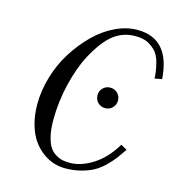

<svg xmlns="http://www.w3.org/2000/svg" viewBox="-110 -827 880 942"><g transform="rotate(15 330.0 -356.0)"><path d="M381 -333Q366 -348 366 -370Q366 -392 381 -407Q396 -422 418 -422Q440 -422 455 -407Q470 -392 470 -370Q470 -348 455 -333Q440 -318 418 -318Q396 -318 381 -333ZM92 -252Q92 -320 113 -391Q134 -462 172 -522Q210 -582 257.5 -629Q305 -676 361.5 -703Q418 -730 474 -730Q638 -730 652 -528L615 -521Q615 -552 604.5 -595Q594 -638 572 -659Q547 -682 524.5 -690Q502 -698 470 -698Q410 -698 362 -661.5Q314 -625 266 -536Q233 -474 210.5 -382.5Q188 -291 188 -196Q188 -148 196.5 -113.5Q205 -79 217.5 -60.5Q230 -42 249 -31Q268 -20 284 -17Q300 -14 321 -14Q376 -14 436 -51.5Q496 -89 542 -165L573 -148Q553 -118 537.5 -97.5Q522 -77 497 -53Q472 -29 446 -15Q420 -1 383.5 8.5Q347 18 304 18Q274 18 245 8.5Q216 -1 188 -22Q160 -43 139 -73.5Q118 -104 105 -150Q92 -196 92 -252Z"/></g></svg>

Font: Old Standard TT
Style: Italic
Weight: 400
Italic angle: -15.2°
Designer: Alexey Kryukov <alexios@thessalonica.org.ru>
Version: Version 2.2